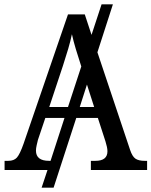

<svg xmlns="http://www.w3.org/2000/svg" viewBox="-20 -780 695 881"><path d="M1 0V-42H18Q44 -42 57.5 -57Q71 -72 88 -120L292 -714H369L400 -620L446 -760H498L427 -540L577 -92Q587 -62 601.5 -52Q616 -42 644 -42H655V0H397V-42H418Q473 -42 473 -86Q473 -95 470.5 -106.5Q468 -118 464 -131L429 -239H330L226 81H171L198 0ZM206 -289H292L353 -475Q339 -518 328 -554.5Q317 -591 310 -623Q303 -590 293 -556Q283 -522 269 -479ZM412 -289 379 -392 346 -289ZM205 -42H212L276 -239H188L154 -138Q151 -126 148 -112.5Q145 -99 145 -89Q145 -42 205 -42Z"/></svg>

Font: Noto Serif SemiCondensed
Style: Regular
Weight: 400
Width: 4
Designer: Monotype Design Team
Foundry: Monotype Imaging Inc.
Version: Version 2.013